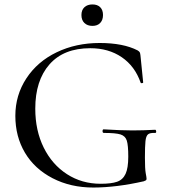

<svg xmlns="http://www.w3.org/2000/svg" viewBox="-20 -829 756 861"><path d="M445.8 -232.9Q439.9 -232.9 439.9 -241Q439.9 -249 444.8 -249Q524.9 -244.1 573.5 -244.1Q622.1 -244.1 675.8 -247.1Q679.7 -247.1 680.4 -240Q681.2 -232.9 675.8 -232.9Q652.8 -233.9 643.8 -226.6Q634.8 -219.2 632.3 -196Q629.9 -172.9 629.9 -122.1Q629.9 -71.3 633.5 -52.2Q637.2 -33.2 637.2 -27.6Q637.2 -22 634.5 -20.5Q631.8 -19 625 -16.1Q502 11.7 399.4 12Q296.9 12.2 215.8 -29.8Q134.8 -71.8 91.8 -144.3Q48.8 -216.8 48.8 -309.6Q48.8 -402.3 98.4 -477.8Q147.9 -553.2 234.4 -594.7Q320.8 -636.2 426.8 -636.2Q532.7 -636.2 597.2 -603Q605 -598.1 606.9 -594Q608.9 -589.8 609.9 -580.1L622.1 -459Q622.1 -457 616.9 -456.1Q611.8 -455.1 610.8 -458Q585 -532.2 525.9 -572.5Q466.8 -612.8 384.8 -612.8Q265.6 -612.8 201.9 -540.3Q138.2 -467.8 138.2 -341.8Q138.2 -243.7 176 -167.2Q213.9 -90.8 280.5 -47.9Q347.2 -4.9 431.2 -4.9Q479 -4.9 504.9 -13.9Q530.8 -22.9 543 -49.1Q555.2 -75.2 555.2 -126.5Q555.2 -177.7 548.6 -198.5Q542 -219.2 520.5 -226.1Q499 -232.9 445.8 -232.9ZM358.6 -725.8Q345.2 -738.8 345.2 -761.5Q345.2 -784.2 358.6 -796.6Q372.1 -809.1 394.5 -809.1Q417 -809.1 429.4 -796.6Q441.9 -784.2 441.9 -761.7Q441.9 -739.3 429.4 -726.1Q417 -712.9 394.5 -712.9Q372.1 -712.9 358.6 -725.8Z"/></svg>

Font: Cormorant-Medium
Style: Regular
Weight: 500
Designer: Christian Thalmann (Catharsis Fonts)
Version: Version 3.000